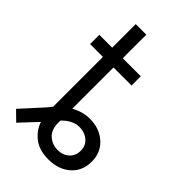

<svg xmlns="http://www.w3.org/2000/svg" viewBox="-228 -728 810 810"><g transform="rotate(45 177.0 -323.5)"><path d="M224.1 8.3Q169.4 8.3 136.2 -17.6Q103 -43.5 90.3 -81.5L19 -5.4L-22.9 -46.4L62 -139.6Q71.8 -152.3 81.5 -163.1V-460.4H4.9V-515.6H81.5V-656.2H144.5V-515.6H252V-460.4H144.5V-214.4Q185.1 -237.3 228 -237.3Q284.2 -237.3 322.5 -203.6Q360.8 -169.9 360.8 -114.3Q360.8 -59.6 323 -25.6Q285.2 8.3 224.1 8.3ZM144.5 -143.6V-129.4Q144.5 -89.8 167.7 -68.6Q190.9 -47.4 224.1 -47.4Q254.9 -47.4 275.1 -65.9Q295.4 -84.5 295.4 -114.3Q295.4 -142.6 276.6 -160.6Q257.8 -178.7 229 -181.2Q184.1 -185.1 144.5 -143.6Z"/></g></svg>

Font: Inter Display Light
Style: Regular
Weight: 300
Designer: Rasmus Andersson
Foundry: rsms
Version: Version 4.000;git-a52131595